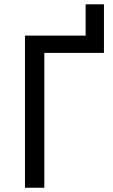

<svg xmlns="http://www.w3.org/2000/svg" viewBox="-20 -881 531 901"><path d="M381.8 -713.9V-860.8H467.8V-632.8H188V0H97.2V-713.9Z"/></svg>

Font: Genotype
Style: Regular
Weight: 400
Foundry: Ascender Corporation
Version: Version 1.00